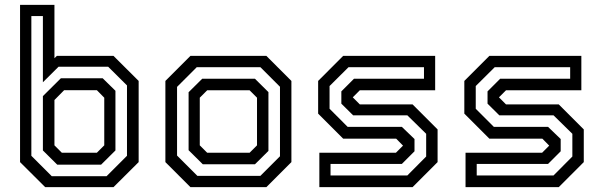

<svg xmlns="http://www.w3.org/2000/svg" viewBox="-20 -770 2477 790"><path d="M166 0 62.5 -103V-750H204V-530.5L214 -540H447L550.5 -437V-103L447 0ZM215.5 -92.5 156.5 -151V-374.5L230.5 -448H402.5L455 -396.5V-151L396 -92.5ZM234.5 -141.5H378.5L409 -172V-368L378.5 -399H244L204 -358.5V-172ZM193 -45H418.5L502.5 -129V-418.5L425 -495.5H221L156.5 -431.5V-704H109V-129Z M763.5 0 660.5 -103V-437L763.5 -540H1076L1179 -437V-103L1076 0ZM792 -46.5H1051.5L1132 -127V-413L1051.5 -493.5H789.5L708.5 -412.5V-130ZM814.5 -94 756 -152V-390.5L812 -446H1029L1084.5 -391V-149L1029 -94ZM832.5 -141.5H1007L1037.5 -172V-368L1007 -398.5H832.5L802 -368V-172Z M1294 0V-141.5H1609L1639.5 -172V-169.5L1610 -199.5H1392L1289 -302.5V-437L1392 -540H1770.5V-398.5H1460.5L1430 -368V-371L1460.5 -340.5H1677.5L1780.5 -237.5V-103L1677.5 0ZM1340 -48H1656L1733.5 -126V-219.5L1656 -295.5H1433L1384.5 -343.5V-394L1436.5 -446H1724.5V-493.5H1414L1336 -416V-322.5L1410.5 -248H1633.5L1685.5 -198V-147.5L1633.5 -95.5H1340Z M1895.5 0V-141.5H2210.5L2241 -172V-169.5L2211.5 -199.5H1993.5L1890.5 -302.5V-437L1993.5 -540H2372V-398.5H2062L2031.5 -368V-371L2062 -340.5H2279L2382 -237.5V-103L2279 0ZM1941.5 -48H2257.5L2335 -126V-219.5L2257.5 -295.5H2034.5L1986 -343.5V-394L2038 -446H2326V-493.5H2015.5L1937.5 -416V-322.5L2012 -248H2235L2287 -198V-147.5L2235 -95.5H1941.5Z"/></svg>

Font: Tourney Thin Medium
Style: Regular
Weight: 500
Version: Version 1.015